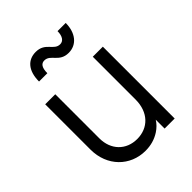

<svg xmlns="http://www.w3.org/2000/svg" viewBox="-220 -884 1013 1013"><g transform="rotate(-45 286.5 -377.5)"><path d="M346 -640C407 -640 446 -690 446 -763H385C385 -726 370 -704 346 -704C299 -704 297 -767 226 -767C166 -767 128 -724 128 -644H190C190 -688 205 -703 226 -703C273 -703 275 -640 346 -640ZM267 12C307 12 342 2 373 -18C393 -31 409 -47 421 -66V0H496V-536H421V-217C421 -121 362 -63 280 -63C198 -63 141 -121 141 -207V-536H66V-198C66 -74 154 12 267 12Z"/></g></svg>

Font: Plus Jakarta Sans
Style: Regular
Weight: 400
Designer: Gumpita Rahayu
Foundry: Tokotype
Version: Version 2.071;gftools[0.9.30]